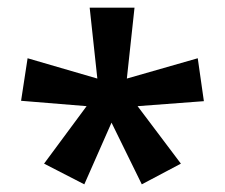

<svg xmlns="http://www.w3.org/2000/svg" viewBox="-20 -780 587 501"><path d="M331 -760 311 -575 496 -628 512 -516 339 -503 452 -353 350 -299 271 -460 200 -299 95 -353 206 -503 35 -517 52 -628 234 -575 214 -760Z"/></svg>

Font: Noto Sans Hebrew SemiBold
Style: Regular
Weight: 600
Designer: Monotype Design Team
Foundry: Monotype Imaging Inc.
Version: Version 2.003